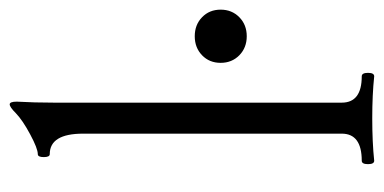

<svg xmlns="http://www.w3.org/2000/svg" viewBox="-212 -552 769 384"><g transform="rotate(-90 172.0 -360.5)"><path d="M42 3.9Q35.2 3.9 35.2 -8.5Q35.2 -21 42 -21Q96.2 -21 96.2 -61V-578.1Q96.2 -645 55.2 -645Q49.3 -645 49.3 -657Q49.3 -668.9 55.2 -668.9Q66.4 -668.9 94.7 -684.1Q123 -699.2 137.2 -712.9Q149.4 -725.1 154.8 -725.1Q160.2 -725.1 160.2 -710.9Q158.2 -675.8 158.2 -636.2V-61Q158.2 -21 210.9 -21Q217.8 -21 217.8 -8.5Q217.8 3.9 210.9 3.9Q173.8 0 127 0Q79.1 0 42 3.9ZM329.1 -265.9Q314 -251 291 -251Q268.1 -251 252.9 -265.9Q237.8 -280.8 237.8 -303.2Q237.8 -325.7 252.9 -340.3Q268.1 -355 291 -355Q314 -355 329.1 -340.3Q344.2 -325.7 344.2 -303.2Q344.2 -280.8 329.1 -265.9Z"/></g></svg>

Font: Junicode SmCond Light
Style: Regular
Weight: 300
Width: 4
Designer: Peter S. Baker
Version: Version 2.206